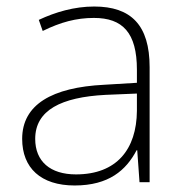

<svg xmlns="http://www.w3.org/2000/svg" viewBox="-20 -559 561 589"><path d="M269 -539C208 -539 150 -522 99 -498L111 -464C166 -491 214 -504 268 -504C356 -504 400 -459 400 -345V-305L300 -299C139 -291 48 -238 48 -133C48 -44 105 10 209 10C314 10 367 -37 399 -98H401L408 0H439V-353C439 -482 382 -539 269 -539ZM304 -268 400 -272V-219C399 -101 338 -24 213 -24C134 -24 88 -64 88 -133C88 -221 168 -261 304 -268Z"/></svg>

Font: Noto Sans Sinhala ExtraLight
Style: Regular
Weight: 200
Designer: Jelle Bosma - Monotype Design Team
Foundry: Monotype Imaging Inc.
Version: Version 2.006